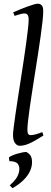

<svg xmlns="http://www.w3.org/2000/svg" viewBox="-20 -762 275 1030"><path d="M212.9 -35.2Q189 -20 170.7 -9.5Q152.3 1 137.5 7.6Q122.6 14.2 109.9 17.1Q97.2 20 85 20Q71.3 20 60.5 5.4Q49.8 -9.3 49.8 -38.1Q49.8 -50.3 53.5 -79.6Q57.1 -108.9 63 -149.4Q68.8 -189.9 76.4 -238.5Q84 -287.1 91.8 -337.9Q99.6 -388.7 107.2 -438.5Q114.7 -488.3 120.6 -531.2Q126.5 -574.2 130.1 -607.2Q133.8 -640.1 133.8 -657.2Q133.8 -668.5 131.6 -675Q129.4 -681.6 126 -684.8Q122.6 -688 117.9 -689Q113.3 -689.9 108.9 -689.9Q105 -689.9 96.4 -688Q87.9 -686 79.3 -683.3Q70.8 -680.7 58.1 -676.8L50.8 -695.8Q71.3 -705.1 92 -713.4Q112.8 -721.7 130.6 -728Q148.4 -734.4 162.1 -738.3Q175.8 -742.2 182.1 -742.2Q195.8 -742.2 203.9 -733.4Q211.9 -724.6 211.9 -702.1Q211.9 -683.1 208.3 -649.4Q204.6 -615.7 198.7 -572.5Q192.9 -529.3 185.1 -479.7Q177.2 -430.2 169.4 -379.4Q161.6 -328.6 153.8 -279.5Q146 -230.5 140.1 -188.5Q134.3 -146.5 130.6 -114.5Q127 -82.5 127 -65.9Q127 -49.3 131.6 -43.2Q136.2 -37.1 144 -37.1Q155.3 -37.1 170.2 -41Q185.1 -44.9 207 -53.2ZM149.4 131.3Q142.1 164.1 115.5 194.1Q88.9 224.1 46.9 247.6L32.2 232.4Q53.2 213.9 65.4 197Q77.6 180.2 82.5 158.2Q87.4 132.8 75.9 117.7Q64.5 102.5 30.3 102.5L27.8 83Q32.2 78.1 44.9 72.5Q57.6 66.9 72.8 62.5Q87.9 58.1 102.1 55.2Q112.3 53.2 118.7 53.2Q120.6 53.2 122.1 53.7Q144 65.4 149.4 85.9Q151.9 96.7 151.9 107.9Q151.9 119.1 149.4 131.3Z"/></svg>

Font: Akkhara
Style: Italic
Weight: 400
Italic angle: -7°
Designer: J. Victor Gaultney
Version: Version 1.00 June 13, 2006, initial release